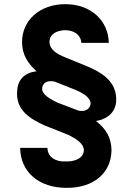

<svg xmlns="http://www.w3.org/2000/svg" viewBox="-20 -757 638 923"><path d="M371 -551H503C501 -658 417 -737 294 -737C171 -737 86 -659 86 -555C86 -495 113 -453 155 -415V-414C120 -411 68 -391 63 -325C51 -224 133 -183 192 -155L310 -108C349 -88 383 -66 383 -35C383 2 343 19 303 19C244 23 209 -4 208 -46H77C78 70 168 147 301 146C428 147 515 76 516 -35C515 -91 494 -134 442 -175L444 -176C474 -180 530 -201 538 -264C548 -370 456 -412 409 -434L292 -482C259 -495 218 -517 218 -555C218 -597 258 -611 294 -612C342 -611 370 -584 371 -551ZM183 -336C187 -358 205 -372 242 -365L340 -326C391 -305 419 -281 415 -255C410 -230 387 -219 358 -225L258 -263C201 -289 178 -313 183 -336Z"/></svg>

Font: Wafeq
Style: Bold
Weight: 700
Designer: Rasmus Andersson & Azza Alameddine
Foundry: Google & TypeTogether
Version: Version 3.000;FEAKit 1.0